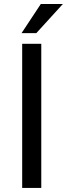

<svg xmlns="http://www.w3.org/2000/svg" viewBox="-20 -927 330 947"><path d="M183.6 -710.9V0H89.4V-710.9ZM86.4 -763.7 181.2 -907.2H290L159.2 -763.7Z"/></svg>

Font: Vazirmatn RD
Style: Regular
Weight: 400
Designer: Saber Rastikerdar
Foundry: Saber Rastikerdar
Version: Version 32.102